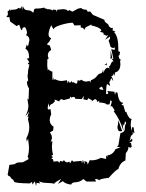

<svg xmlns="http://www.w3.org/2000/svg" viewBox="-20 -610 484 637"><path d="M5.4 -30.3 11.2 -63Q28.8 -64.5 31 -66.9Q33.2 -69.3 39.1 -70.8L56.2 -71.8L74.7 -82Q74.2 -88.9 71.3 -89.8Q76.2 -99.1 76.2 -123L73.2 -150.4L68.8 -139.6L67.4 -151.4Q77.1 -168.5 77.1 -187Q77.1 -199.7 72.8 -213.9L74.7 -223.6L70.8 -221.7L76.7 -240.2Q68.8 -228 64.5 -226.1Q74.2 -241.7 74.2 -260.3L70.8 -283.2L74.7 -279.3L76.2 -316.9Q69.8 -325.2 69.3 -338.4L73.7 -343.3Q71.3 -352.5 71.3 -361.3Q73.2 -361.3 73.2 -376Q77.1 -391.6 77.6 -396Q72.8 -396 72.8 -400.9L77.6 -403.3L69.3 -415.5L76.7 -417.5Q76.2 -443.4 64.5 -447.8L68.8 -462.4L72.8 -455.6L77.6 -476.6Q77.6 -489.3 66.4 -493.2L69.8 -500.5Q68.4 -513.7 62.5 -520Q53.2 -520 53.2 -509.3L49.8 -511.7L43.5 -528.3L35.2 -523.4L13.7 -538.6L11.2 -553.2H1L6.3 -561.5L5.4 -573.2Q10.3 -573.2 13.7 -581.5V-574.2L17.6 -577.6Q39.6 -577.6 39.6 -584L47.4 -581.5L51.8 -589.8L53.2 -575.7L55.7 -589.8Q59.1 -581.1 63 -578.4Q66.9 -575.7 74.7 -575.7Q82.5 -575.7 90.3 -567.4L93.8 -579.6L96.7 -581.5Q116.2 -581.5 126.5 -585L130.4 -580.1L132.3 -583.5L135.3 -579.6Q152.3 -579.6 153.3 -574.7L155.8 -578.1L166.5 -577.1L168.5 -569.8L169.9 -577.6L188.5 -579.6Q202.1 -579.6 205.6 -573.2L210 -576.7L220.2 -571.3L239.3 -581.5L250 -583.5Q251 -578.6 267.1 -577.6L271 -571.3L279.3 -571.8L288.6 -560.5L326.2 -544.4Q326.7 -537.1 333.7 -533.2Q340.8 -529.3 341.3 -522.5Q346.2 -520 347.7 -517.1L354.5 -517.6L353.5 -508.8L363.3 -506.3L358.4 -503.9Q372.6 -488.8 372.6 -449.7V-439.9L378.4 -438L376.5 -427.2L370.6 -422.9L374.5 -423.3Q374.5 -412.6 380.9 -412.6L378.4 -407.2L379.4 -397.5Q379.4 -374 361.8 -369.6L359.4 -357.4L357.4 -367.7Q357.4 -358.4 349.1 -357.4Q354.5 -350.6 355.5 -340.8L349.1 -351.1L344.2 -338.4L341.8 -339.8L345.7 -324.7L335.9 -331.1Q332 -331.1 332 -297.9Q339.4 -297.9 339.4 -301.3L335.9 -308.1L359.4 -305.7L361.8 -295.4L364.3 -304.7L370.1 -301.8Q373.5 -269 389.2 -269L382.8 -261.7L389.2 -260.7L396 -237.8L398.9 -239.3Q406.7 -215.3 417 -215.3Q413.6 -209 413.6 -194.3L416.5 -175.3Q418 -189 420.4 -189Q423.8 -189 424.1 -180.9Q424.3 -172.9 427.2 -169.9H417L422.9 -166Q412.1 -161.1 412.1 -147.9L408.7 -141.6L418.5 -150.4L418.9 -141.6L408.7 -136.7L414.6 -135.7L417 -123L412.6 -119.6L406.2 -123Q406.2 -111.3 397.5 -102.1L396 -77.6Q377.9 -70.3 372.6 -48.8Q366.2 -48.8 340.8 -20Q310.5 -16.6 309.1 -11.7Q305.2 -16.1 297.4 -16.1L295.4 -14.6L298.8 -7.8H267.1L256.3 -16.1Q245.6 -5.9 231.4 -5.4Q217.3 -4.9 216.3 2.4Q197.3 0.5 188.5 -8.8L172.4 0L182.6 -16.1Q162.6 -5.9 159.2 0Q159.2 -2.4 123.5 -3.9L108.9 -8.3L113.8 -1.5L101.6 -3.4L99.6 7.3L95.7 -8.3L87.4 2.4L86.4 -6.8L79.1 -1.5Q28.3 -2 26.4 -7.8Q25.4 -13.2 21.7 -14.9Q18.1 -16.6 15.6 -21Q13.2 -25.4 8.3 -26.4ZM138.7 -376 141.6 -380.4Q145.5 -373.5 153.8 -372.6V-343.8L158.2 -353.5L157.7 -343.8L162.1 -347.7Q172.9 -341.3 185.5 -341.3L202.1 -343.8L204.6 -333.5L208 -342.3L210.9 -335.4Q214.8 -335.9 218.3 -341.8L218.8 -336.4L225.6 -337.4Q225.6 -333 235.4 -333L237.8 -343.8L244.6 -342.3L250 -345.7Q256.8 -339.4 266.1 -339.4L277.8 -341.3L279.3 -335.4L281.7 -343.8Q295.4 -349.1 301.3 -357.4Q307.1 -365.7 313 -366.2Q320.8 -366.7 321.8 -380.4L323.2 -368.2Q328.6 -385.3 337.9 -385.3L344.7 -382.8L340.3 -389.2Q344.7 -389.2 347.7 -397.7Q350.6 -406.2 356.9 -407.2L351.1 -413.6L356 -415.5L349.1 -447.3L358.4 -444.3Q361.3 -444.3 361.3 -452.6L355 -450.7Q346.2 -452.6 345.5 -458.3Q344.7 -463.9 340.3 -475.1L344.7 -481.4L345.2 -488.8L329.1 -478.5L339.8 -495.1L334 -491.2L323.2 -496.1L323.7 -501L311 -504.9L315.9 -507.8L314.5 -514.2L313 -512.7Q310.1 -519.5 282.2 -525.9L284.2 -529.3L264.6 -519.5L258.8 -510.3Q258.8 -518.6 248 -518.6L247.6 -526.4L227.1 -525.4L221.2 -534.7Q204.6 -534.2 181.4 -527.1Q158.2 -520 157.7 -512.2L149.9 -526.4Q141.1 -507.3 141.1 -496.6Q141.1 -485.4 149.9 -483.4L143.1 -471.2L135.3 -462.9L145.5 -458.5L149.9 -444.3Q138.7 -438 138.7 -427.2Q138.7 -421.9 141.6 -415.5L137.2 -413.6L136.7 -391.6ZM157.7 -73.7 171.9 -75.2 176.8 -69.8 179.2 -76.2 186.5 -74.2Q191.4 -74.2 191.4 -80.1Q196.3 -71.3 203.1 -71.3L210.4 -73.7L212.4 -67.9L218.8 -78.6L223.1 -73.7L250 -76.2L252.4 -67.9L254.9 -80.1L260.7 -64L260.3 -75.7L269 -72.3L271 -64L277.8 -78.6L284.7 -78.1Q299.3 -78.1 314.9 -86.4L332 -82.5V-94.7L336.4 -88.9V-94.7Q354 -96.2 363.3 -115.2L380.4 -121.6L366.7 -122.6Q373.5 -124.5 374 -135.7L379.4 -168Q388.7 -170.9 391.1 -173.8Q393.6 -176.8 393.8 -180.7Q394 -184.6 394.3 -189.7Q394.5 -194.8 398.9 -201.7L395 -208L391.1 -192.4L387.2 -199.7Q387.2 -194.3 389.6 -175.8Q377.4 -214.8 357.4 -240.7L360.4 -243.7L351.6 -257.8L346.7 -256.8L351.1 -273.4L346.7 -277.8L343.3 -263.7L334.5 -263.2Q330.6 -269 309.1 -270V-275.9L302.7 -271.5Q302.2 -279.8 294.9 -281.2L283.2 -272.9L285.6 -277.3L272.5 -284.2L269.5 -277.8L256.8 -280.3L257.8 -292.5L251.5 -281.2L229.5 -282.2Q229.5 -288.6 222.7 -288.6L216.8 -286.1L212.4 -290V-283.7L191.4 -277.8L184.6 -281.2Q177.2 -279.3 176.8 -273.4L162.6 -279.3Q161.1 -279.3 161.1 -277.3Q161.1 -275.9 162.1 -273.4L153.8 -265.6Q146 -264.6 143.6 -253.9L141.6 -267.6Q138.2 -257.3 138.2 -252Q138.2 -246.6 142.1 -246.6Q144 -246.6 147.5 -248.5L149.9 -230.5Q145 -221.2 145 -211.4Q145 -197.8 157.7 -189.5L156.2 -176.8L145.5 -170.9Q152.3 -161.1 152.3 -153.3Q152.3 -146.5 147.5 -140.1L153.8 -141.6L152.3 -125.5Q152.3 -109.4 156.2 -96.7L149.9 -92.8L156.2 -88.9L149.9 -84.5L155.8 -81.5ZM379.4 -174.3Q369.6 -174.3 369.6 -189.5Q371.6 -193.4 372.6 -210.9L385.3 -175.3ZM334 -393.1 326.7 -395.5 332 -397.5 334.5 -402.3ZM352.5 -417 346.7 -414.6 347.2 -442.9ZM323.2 -311.5 318.4 -322.8 308.6 -317.9 312 -313.5Z"/></svg>

Font: Truetypewriter PolyglOTT
Style: Regular
Weight: 400
Designer: Sergey Beatoff a.k.a. Sam_T
Version: Version 3.76